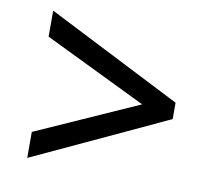

<svg xmlns="http://www.w3.org/2000/svg" viewBox="-62 -647 726 647"><g transform="rotate(10 300.5 -323.0)"><path d="M70 -160V-71L530 -285V-341L70 -575V-486L420 -316Z"/></g></svg>

Font: Noto Sans Bengali UI Medium
Style: Regular
Weight: 500
Designer: Jelle Bosma - Monotype Design Team
Foundry: Monotype Imaging Inc.
Version: Version 2.003